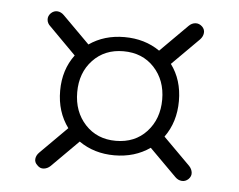

<svg xmlns="http://www.w3.org/2000/svg" viewBox="-39 -590 648 521"><g transform="rotate(5 284.5 -329.0)"><path d="M81.5 -157.5 154.5 -230.5Q123.5 -272.5 123.5 -330Q123.5 -387 154.5 -428.5L82 -501.5Q73.5 -509 72.8 -519Q72 -529 80 -537Q88 -544.5 97.8 -543.8Q107.5 -543 115.5 -535L189 -461.5Q230 -490 285 -490Q340.5 -490 381.5 -461.5L455.5 -535.5Q463.5 -543.5 473.5 -544.2Q483.5 -545 492 -537Q499.5 -529.5 498.5 -519.8Q497.5 -510 490 -502L416.5 -428.5Q447 -387.5 447 -330Q447 -272.5 416.5 -230.5L490 -157Q497.5 -149 498.5 -139.2Q499.5 -129.5 491.5 -121.5Q483.5 -114 473.5 -114.8Q463.5 -115.5 455.5 -123.5L382 -197Q340.5 -168 285 -168Q230 -168 188.5 -197L115.5 -124Q107.5 -116.5 97.5 -115.5Q87.5 -114.5 80 -122.5Q71.5 -130 72.5 -139.8Q73.5 -149.5 81.5 -157.5ZM285.5 -207.5Q337.5 -207.5 369.5 -242.2Q401.5 -277 401.5 -330Q401.5 -382.5 369.5 -417Q337.5 -451.5 285.5 -451.5Q234.5 -451.5 202.2 -417.2Q170 -383 170 -330Q170 -277 202.2 -242.2Q234.5 -207.5 285.5 -207.5Z"/></g></svg>

Font: Fraunces 9pt Soft Light
Style: Regular
Weight: 300
Version: Version 1.000;[0bf87f6ff]